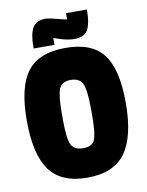

<svg xmlns="http://www.w3.org/2000/svg" viewBox="-89 -861 716 935"><g transform="rotate(-10 269.0 -393.5)"><path d="M81.5 -556Q139 -631 270 -631Q401 -631 457.5 -557Q514 -483 514 -316.5Q514 -150 456 -70Q398 10 268 10Q138 10 81 -69Q24 -148 24 -314.5Q24 -481 81.5 -556ZM198 -317V-293Q198 -196 212.5 -165.5Q227 -135 271.5 -135Q316 -135 329 -164Q342 -193 342 -284V-316Q342 -408 327.5 -440.5Q313 -473 268.5 -473Q224 -473 211 -440.5Q198 -408 198 -317ZM406 -797V-789Q406 -729 389 -697.5Q372 -666 320 -666Q289 -666 244 -681L221 -689V-655H118V-665Q118 -727 136 -757.5Q154 -788 199 -788Q217 -788 284 -770L303 -766V-797Z"/></g></svg>

Font: Passion One
Style: Regular
Weight: 400
Designer: Alejandro Lo Celso
Foundry: Fontstage
Version: Version 1.002